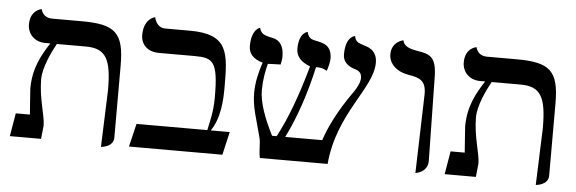

<svg xmlns="http://www.w3.org/2000/svg" viewBox="-42 -690 2480 827"><g transform="rotate(5 1197.5 -276.5)"><path d="M415 12C415 12 469 9 469 -33V-344C469 -487 430 -520 284 -520H158C131 -520 115 -534 109 -557C109 -557 60 -550 60 -487C60 -446 90 -413 137 -413H159C124 -359 90 -300 90 -212C90 -202 96 -135 98 -100H37L20 0H155L161 -58C161 -101 133 -173 133 -256C133 -306 166 -375 187 -413H312C400 -413 424 -368 424 -234Z M753 -520H646C619 -520 604 -542 599 -565C599 -565 550 -556 550 -484C550 -443 579 -413 628 -413H782C863 -413 885 -399 885 -243C885 -181 874 -142 865 -100H559L535 0H939L962 -100H880C919 -156 923 -234 923 -289C923 -438 921 -520 753 -520Z M1563 -452C1563 -509 1519 -518 1504 -523C1488 -529 1468 -531 1464 -559C1464 -559 1423 -556 1423 -476C1423 -448 1440 -429 1472 -418C1481 -415 1505 -411 1505 -382C1505 -365 1496 -343 1479 -319C1411 -224 1378 -149 1362 -100H1202C1248 -192 1283 -299 1308 -411C1330 -411 1341 -408 1355 -399C1360 -410 1367 -439 1367 -452C1367 -512 1328 -517 1303 -523C1287 -527 1266 -526 1259 -559C1259 -559 1221 -554 1221 -483C1221 -451 1241 -427 1282 -412C1248 -289 1209 -182 1165 -100H1145C1108 -173 1084 -239 1084 -292C1084 -334 1091 -373 1100 -407C1117 -407 1128 -409 1155 -409C1157 -415 1160 -433 1160 -444C1160 -487 1144 -513 1111 -520C1069 -528 1060 -535 1053 -559C1053 -559 1016 -550 1016 -477C1016 -444 1036 -422 1077 -410C1064 -371 1052 -325 1052 -276C1052 -216 1071 -168 1092 -86C1098 -61 1094 -33 1101 0H1394C1413 -221 1563 -341 1563 -452Z M1774 6C1774 6 1827 0 1827 -51L1821 -406C1821 -504 1790 -510 1735 -519C1714 -523 1678 -529 1673 -559C1673 -559 1622 -550 1622 -494C1622 -453 1657 -421 1706 -413C1759 -405 1784 -393 1784 -336Z M2295 12C2295 12 2349 9 2349 -33V-344C2349 -487 2310 -520 2164 -520H2038C2011 -520 1995 -534 1989 -557C1989 -557 1940 -550 1940 -487C1940 -446 1970 -413 2017 -413H2039C2004 -359 1970 -300 1970 -212C1970 -202 1976 -135 1978 -100H1917L1900 0H2035L2041 -58C2041 -101 2013 -173 2013 -256C2013 -306 2046 -375 2067 -413H2192C2280 -413 2304 -368 2304 -234Z"/></g></svg>

Font: Libertinus Serif
Style: Regular
Weight: 400
Designer: Philipp H. Poll, Khaled Hosny
Foundry: Caleb Maclennan
Version: Version 7.050;RELEASE